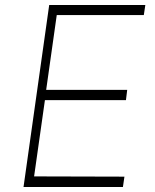

<svg xmlns="http://www.w3.org/2000/svg" viewBox="-20 -743 615 763"><path d="M73.5 0 175.5 -723H557.5L551.5 -683H205.5L163.5 -386H485.5L480.5 -345H158.5L115.5 -42L474.5 -41L468.5 0Z"/></svg>

Font: Public Sans Thin
Style: Italic
Weight: 100
Italic angle: -8°
Designer: The Public Sans project authors (U.S. Web Design System). Libre Franklin designed by Pablo Impallari and Rodrigo Fuenzal
Version: Version 2.000